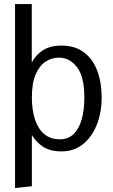

<svg xmlns="http://www.w3.org/2000/svg" viewBox="-20 -735 557 947"><path d="M54.2 192.4V-714.8H136.7V-426.3Q156.7 -465.3 193.1 -487.8Q229.5 -510.3 281.2 -510.3Q349.6 -510.3 393.8 -477.1Q438 -443.8 459.7 -386Q481.4 -328.1 481.4 -253.9Q481.4 -180.2 457.5 -119.9Q433.6 -59.6 389.2 -23.9Q344.7 11.7 283.2 11.7Q228 11.7 192.9 -11Q157.7 -33.7 137.2 -69.3V183.6ZM275.4 -47.9Q315.9 -47.9 342.5 -73.2Q369.1 -98.6 382.6 -145Q396 -191.4 396 -254.4Q396 -356 360.1 -403.3Q324.2 -450.7 271 -450.7Q234.9 -450.7 204.6 -430.9Q174.3 -411.1 155.8 -367.9Q137.2 -324.7 137.2 -254.9Q137.2 -193.4 152.3 -146.7Q167.5 -100.1 198 -74Q228.5 -47.9 275.4 -47.9Z"/></svg>

Font: Pontano Sans
Style: Regular
Weight: 400
Designer: Vernon Adams
Foundry: Vernon Adams
Version: Version 2.001